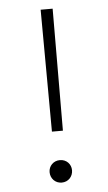

<svg xmlns="http://www.w3.org/2000/svg" viewBox="-50 -692 413 732"><g transform="rotate(-5 156.5 -326.0)"><path d="M179.7 -658.2H133.8L136.2 -191.4H178.2ZM113.8 -38.1C113.8 -14.2 131.8 5.4 156.7 5.4C182.1 5.4 199.7 -14.2 199.7 -38.1C199.7 -61.5 182.1 -80.6 156.7 -80.6C131.8 -80.6 113.8 -61.5 113.8 -38.1Z"/></g></svg>

Font: Estedad ExtraLight
Style: Regular
Weight: 200
Designer: Amin Abedi
Version: Version 7.3